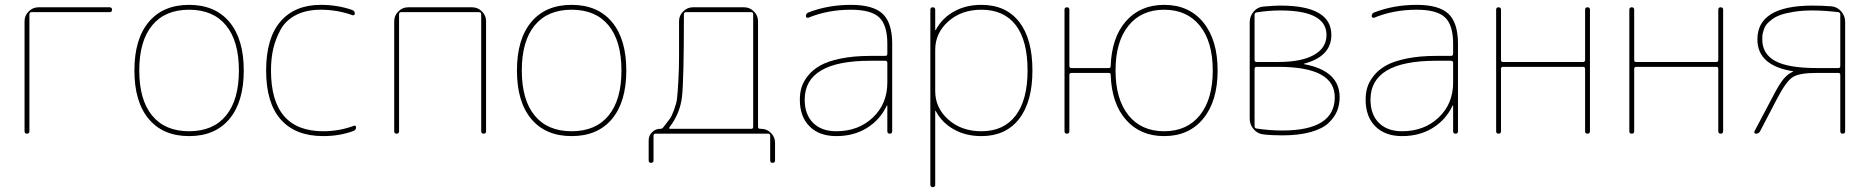

<svg xmlns="http://www.w3.org/2000/svg" viewBox="-20 -550 7692 790"><path d="M81 -10V-463Q81 -486 98 -503Q115 -520 138 -520H431Q441 -520 441 -510Q441 -500 431 -500H110Q101 -500 101 -491V-10Q101 0 91 0Q81 0 81 -10Z M910 -445.5Q857 -510 758 -510Q659 -510 606 -445.5Q553 -381 553 -260Q553 -139 606 -74.5Q659 -10 758 -10Q857 -10 910 -74.5Q963 -139 963 -260Q963 -381 910 -445.5ZM924 -60.5Q865 10 758 10Q651 10 592 -60.5Q533 -131 533 -260Q533 -389 592 -459.5Q651 -530 758 -530Q865 -530 924 -459.5Q983 -389 983 -260Q983 -131 924 -60.5Z M1310 10Q1196 10 1135.5 -58Q1075 -126 1075 -260Q1075 -393 1134 -461.5Q1193 -530 1300 -530Q1369 -530 1429 -509Q1440 -505 1440 -494Q1440 -490 1436.5 -488Q1433 -486 1429 -488Q1367 -510 1300 -510Q1240 -510 1197.5 -488Q1155 -466 1134 -427Q1113 -388 1104 -348Q1095 -308 1095 -260Q1095 -10 1310 -10Q1375 -10 1435 -32Q1445 -36 1445 -26Q1445 -15 1434 -11Q1377 10 1310 10Z M1602 -10V-463Q1602 -486 1619 -503Q1636 -520 1659 -520H1923Q1946 -520 1963 -503Q1980 -486 1980 -463V-10Q1980 0 1970 0Q1960 0 1960 -10V-491Q1960 -500 1951 -500H1631Q1622 -500 1622 -491V-10Q1622 0 1612 0Q1602 0 1602 -10Z M2484 -445.5Q2431 -510 2332 -510Q2233 -510 2180 -445.5Q2127 -381 2127 -260Q2127 -139 2180 -74.5Q2233 -10 2332 -10Q2431 -10 2484 -74.5Q2537 -139 2537 -260Q2537 -381 2484 -445.5ZM2498 -60.5Q2439 10 2332 10Q2225 10 2166 -60.5Q2107 -131 2107 -260Q2107 -389 2166 -459.5Q2225 -530 2332 -530Q2439 -530 2498 -459.5Q2557 -389 2557 -260Q2557 -131 2498 -60.5Z M2735 -27Q2730 -20 2738 -20H3071Q3079 -20 3079 -28V-491Q3079 -500 3071 -500H2803Q2794 -500 2794 -491Q2794 -219 2786 -151Q2778 -83 2735 -27ZM2649 110V28Q2649 8 2663 -6Q2677 -20 2697 -20Q2705 -20 2709 -26Q2727 -49 2735.5 -60.5Q2744 -72 2753.5 -98Q2763 -124 2765.5 -143Q2768 -162 2771 -214.5Q2774 -267 2774 -315Q2774 -363 2774 -463Q2774 -486 2791 -503Q2808 -520 2831 -520H3042Q3065 -520 3082 -503Q3099 -486 3099 -463V-28Q3099 -20 3108 -20H3112Q3135 -20 3152 -3Q3169 14 3169 37V110Q3169 120 3159 120Q3149 120 3149 110V9Q3149 0 3141 0H2678Q2669 0 2669 9V110Q2669 120 2659 120Q2649 120 2649 110Z M3631 -210V-291Q3631 -300 3622 -300H3561Q3291 -300 3291 -140Q3291 -79 3325.5 -44.5Q3360 -10 3421 -10Q3512 -10 3571.5 -66.5Q3631 -123 3631 -210ZM3622 -320Q3631 -320 3631 -329V-370Q3631 -447 3597.5 -478.5Q3564 -510 3481 -510Q3386 -510 3306 -477Q3302 -476 3299 -478Q3296 -480 3296 -484Q3296 -495 3307 -499Q3387 -530 3481 -530Q3573 -530 3612 -493Q3651 -456 3651 -370V-10Q3651 0 3641 0Q3631 0 3631 -10V-115Q3631 -116 3630 -116Q3628 -116 3628 -114Q3601 -57 3547 -23.5Q3493 10 3421 10Q3351 10 3311 -30Q3271 -70 3271 -140Q3271 -167 3278 -190.5Q3285 -214 3304.5 -238.5Q3324 -263 3355 -280.5Q3386 -298 3439 -309Q3492 -320 3561 -320Z M3828 -345V-175Q3828 -106 3882 -58Q3936 -10 4018 -10Q4110 -10 4159 -74.5Q4208 -139 4208 -260Q4208 -383 4159.5 -446.5Q4111 -510 4018 -510Q3936 -510 3882 -462Q3828 -414 3828 -345ZM3808 210V-510Q3808 -520 3818 -520Q3828 -520 3828 -510V-427Q3828 -426 3829 -426Q3831 -426 3831 -428Q3856 -475 3905 -502.5Q3954 -530 4018 -530Q4119 -530 4173.5 -460Q4228 -390 4228 -260Q4228 -131 4173 -60.5Q4118 10 4018 10Q3954 10 3905 -17.5Q3856 -45 3831 -92Q3831 -94 3829 -94Q3828 -94 3828 -93V210Q3828 220 3818 220Q3808 220 3808 210Z M4917 -444Q4864 -510 4770 -510Q4676 -510 4623 -444Q4570 -378 4570 -260Q4570 -142 4623 -76Q4676 -10 4770 -10Q4864 -10 4917 -76Q4970 -142 4970 -260Q4970 -378 4917 -444ZM4360 -10V-510Q4360 -520 4370 -520Q4380 -520 4380 -510V-278Q4380 -270 4389 -270H4542Q4550 -270 4550 -278Q4554 -396 4613 -463Q4672 -530 4770 -530Q4872 -530 4931 -458Q4990 -386 4990 -260Q4990 -134 4931 -62Q4872 10 4770 10Q4672 10 4613 -57Q4554 -124 4550 -242Q4550 -250 4542 -250H4389Q4380 -250 4380 -241V-10Q4380 0 4370 0Q4360 0 4360 -10Z M5142 -266V-30Q5142 -23 5151 -21Q5205 -13 5256 -13Q5472 -13 5472 -150Q5472 -275 5240 -275H5151Q5142 -275 5142 -266ZM5142 -490V-303Q5142 -295 5151 -295H5240Q5335 -295 5386.5 -324Q5438 -353 5438 -406Q5438 -507 5248 -507Q5200 -507 5150 -499Q5142 -497 5142 -490ZM5179 3Q5155 1 5138.5 -18Q5122 -37 5122 -62V-458Q5122 -483 5138 -502Q5154 -521 5178 -523Q5224 -527 5248 -527Q5458 -527 5458 -406Q5458 -318 5346 -288Q5345 -288 5345 -287Q5345 -286 5346 -286Q5492 -259 5492 -150Q5492 -120 5482 -94.5Q5472 -69 5447.5 -45Q5423 -21 5374 -7Q5325 7 5256 7Q5212 7 5179 3Z M5959 -210V-291Q5959 -300 5950 -300H5889Q5619 -300 5619 -140Q5619 -79 5653.5 -44.5Q5688 -10 5749 -10Q5840 -10 5899.5 -66.5Q5959 -123 5959 -210ZM5950 -320Q5959 -320 5959 -329V-370Q5959 -447 5925.5 -478.5Q5892 -510 5809 -510Q5714 -510 5634 -477Q5630 -476 5627 -478Q5624 -480 5624 -484Q5624 -495 5635 -499Q5715 -530 5809 -530Q5901 -530 5940 -493Q5979 -456 5979 -370V-10Q5979 0 5969 0Q5959 0 5959 -10V-115Q5959 -116 5958 -116Q5956 -116 5956 -114Q5929 -57 5875 -23.5Q5821 10 5749 10Q5679 10 5639 -30Q5599 -70 5599 -140Q5599 -167 5606 -190.5Q5613 -214 5632.5 -238.5Q5652 -263 5683 -280.5Q5714 -298 5767 -309Q5820 -320 5889 -320Z M6136 -10V-510Q6136 -520 6146 -520Q6156 -520 6156 -510V-303Q6156 -295 6164 -295H6494Q6502 -295 6502 -303V-510Q6502 -520 6512 -520Q6522 -520 6522 -510V-10Q6522 0 6512 0Q6502 0 6502 -10V-266Q6502 -275 6494 -275H6164Q6156 -275 6156 -266V-10Q6156 0 6146 0Q6136 0 6136 -10Z M6684 -10V-510Q6684 -520 6694 -520Q6704 -520 6704 -510V-303Q6704 -295 6712 -295H7042Q7050 -295 7050 -303V-510Q7050 -520 7060 -520Q7070 -520 7070 -510V-10Q7070 0 7060 0Q7050 0 7050 -10V-266Q7050 -275 7042 -275H6712Q6704 -275 6704 -266V-10Q6704 0 6694 0Q6684 0 6684 -10Z M7231 -388Q7231 -328 7284.5 -299Q7338 -270 7455 -270H7544Q7552 -270 7552 -278V-491Q7552 -498 7544 -500Q7484 -507 7438 -507Q7395 -507 7361 -501.5Q7327 -496 7306 -488.5Q7285 -481 7269.5 -469Q7254 -457 7247 -447.5Q7240 -438 7236 -424Q7232 -410 7231.5 -404Q7231 -398 7231 -388ZM7205 0Q7201 0 7199 -3Q7197 -6 7199 -10L7273 -150Q7301 -204 7318.5 -225Q7336 -246 7357 -255Q7358 -255 7358 -256Q7358 -257 7357 -257Q7211 -280 7211 -388Q7211 -527 7438 -527Q7477 -527 7515 -524Q7539 -522 7555.5 -503.5Q7572 -485 7572 -460V-10Q7572 0 7562 0Q7552 0 7552 -10V-241Q7552 -250 7544 -250H7455Q7383 -250 7356 -232.5Q7329 -215 7292 -144L7222 -10Q7217 0 7205 0Z"/></svg>

Font: Rounded Mplus 1c Thin
Style: Regular
Weight: 250
Version: Version 1.059.20150529